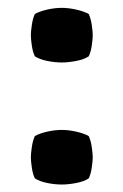

<svg xmlns="http://www.w3.org/2000/svg" viewBox="-20 -472 322 501"><path d="M60.5 -61.5Q60.5 -70.5 63 -88Q65.5 -105.5 71 -117Q83.5 -124 103.2 -128.5Q123 -133 141.5 -133Q158.5 -133 178.8 -128.5Q199 -124 211.5 -117Q217 -105.5 219.5 -88Q222 -70.5 222 -61.5Q222 -52.5 219.5 -35Q217 -17.5 211.5 -6.5Q199.5 1.5 179 5.5Q158.5 9.5 141.5 9.5Q123 9.5 103.2 5.5Q83.5 1.5 71 -6.5Q65.5 -17.5 63 -35Q60.5 -52.5 60.5 -61.5ZM60.5 -380Q60.5 -389 63 -406.5Q65.5 -424 71 -435.5Q83.5 -442.5 103.2 -447Q123 -451.5 141.5 -451.5Q158.5 -451.5 178.8 -447Q199 -442.5 211.5 -435.5Q217 -424 219.5 -406.5Q222 -389 222 -380Q222 -371 219.5 -353.5Q217 -336 211.5 -325Q199.5 -317 179 -313Q158.5 -309 141.5 -309Q123 -309 103.2 -313Q83.5 -317 71 -325Q65.5 -336 63 -353.5Q60.5 -371 60.5 -380Z"/></svg>

Font: Signika SemiBold
Style: Regular
Weight: 600
Designer: Anna Giedry
Foundry: Anna Giedry
Version: Version 2.001